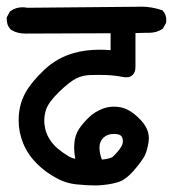

<svg xmlns="http://www.w3.org/2000/svg" viewBox="-31 -585 551 581"><path d="M420.4 -485.8H409.7Q395.5 -485.8 378.9 -484.9V-384.8Q378.9 -383.8 378.9 -382.8Q378.9 -366.7 370.6 -358.4Q363.3 -351.1 350.6 -351.1Q346.2 -351.1 339.4 -352.5Q332.5 -354 323.7 -355Q305.7 -357.4 292 -357.9Q278.3 -358.4 266.4 -358.4Q254.4 -358.4 242.2 -357.9Q219.7 -357.4 199.7 -347.7Q179.2 -337.4 147 -306.2Q115.2 -274.9 107.9 -252Q103 -235.8 103 -219.7Q103 -212.9 104 -206.1Q106.9 -183.1 117.7 -166Q127.9 -148.9 142.8 -136.2Q157.7 -123.5 173.8 -113.8Q184.6 -106.9 196.8 -104.5Q193.4 -122.6 193.4 -138.2Q193.4 -172.9 208.5 -195.3Q219.7 -211.9 237.1 -229Q254.4 -246.1 279.3 -255.9Q295.4 -262.2 313.5 -262.2Q323.7 -262.2 334 -260.3Q363.3 -254.4 392.1 -224.6Q419.4 -197.3 419.4 -167Q419.4 -156.2 416.5 -144Q412.1 -122.6 404.8 -109.9Q394 -92.3 373 -67.9Q351.1 -43 331.3 -35.6Q311.5 -28.3 282.7 -25.4Q270 -23.9 261.2 -23.9Q252.4 -23.9 241.9 -24.2Q231.4 -24.4 209.5 -26.4Q172.4 -28.3 141.1 -45.4Q107.4 -63 80.3 -90.1Q53.2 -117.2 39.3 -150.9Q25.4 -184.6 25.4 -220.7Q25.4 -267.6 46.4 -305.2Q64.9 -337.9 103.3 -374Q141.6 -410.2 191.9 -424.3Q226.6 -434.6 272 -434.6Q287.1 -434.6 303.7 -433.1V-484.4L45.4 -483.4Q20.5 -483.4 2 -495.1Q-5.4 -502.9 -8.1 -511Q-10.7 -519 -10.7 -527.3Q-10.7 -529.3 -10.7 -532.2L-1 -550.3L0.5 -551.3Q16.6 -563 37.1 -563Q43.9 -563 51.3 -561.5L380.4 -564.5Q388.2 -564.9 395.5 -564.9Q428.7 -564.9 460.4 -553.7L461.9 -552.2Q472.2 -541 472.2 -524.4Q472.2 -521 471.7 -516.1L461.9 -498.5Q451.2 -491.2 440.9 -488.5Q430.7 -485.8 420.4 -485.8ZM313.5 -179.7Q293.5 -179.7 281.7 -168Q270 -156.2 270 -139.2Q270 -120.6 277.3 -102.1Q298.8 -104 309.6 -109.9Q328.1 -127.4 335.9 -141.1Q340.8 -148.9 340.8 -158.7Q340.8 -168.5 335.2 -174.1Q329.6 -179.7 313.5 -179.7Z"/></svg>

Font: Bakudai
Style: Bold
Weight: 700
Version: Version 1.48